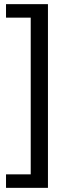

<svg xmlns="http://www.w3.org/2000/svg" viewBox="-20 -725 360 925"><path d="M9 180V115H128V-640H9V-705H211V180Z"/></svg>

Font: Nunito Sans 12pt ExtraLight 11pt
Style: Regular
Weight: 400
Version: Version 3.101;gftools[0.9.27]